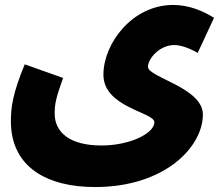

<svg xmlns="http://www.w3.org/2000/svg" viewBox="-20 -525 885 776"><path d="M24 -35C24 153 174 231 364 231C647 231 800 68 800 -62C800 -171 578 -212 578 -255C578 -287 624 -343 685 -343C712 -343 751 -328 779 -311L845 -453C800 -481 744 -505 680 -505C514 -505 398 -349 398 -223C398 -90 604 -72 604 -31C604 13 507 63 390 63C261 63 201 9 201 -66C201 -106 207 -132 235 -210L80 -265C31 -147 24 -90 24 -35Z"/></svg>

Font: Noto Sans Arabic UI Bk
Style: Regular
Weight: 900
Designer: Monotype Design Team, Nadine Chahine and Nizar Qandah
Foundry: Monotype Imaging Inc.
Version: Version 2.010